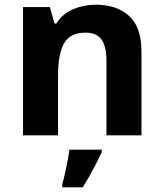

<svg xmlns="http://www.w3.org/2000/svg" viewBox="-20 -576 697 817"><path d="M388 -556Q476 -556 529 -508.5Q582 -461 582 -356V0H433V-319Q433 -378 412 -407.5Q391 -437 345 -437Q277 -437 252 -390.5Q227 -344 227 -257V0H78V-546H192L212 -476H220Q246 -518 291.5 -537Q337 -556 388 -556ZM413 71Q403 93 390.5 117.5Q378 142 363.5 168Q349 194 332 221H245V208Q251 188 256.5 162Q262 136 267.5 109Q273 82 275 61H413Z"/></svg>

Font: Noto Sans New Tai Lue
Style: Bold
Weight: 700
Version: Version 2.003